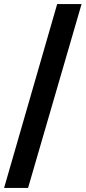

<svg xmlns="http://www.w3.org/2000/svg" viewBox="-33 -830 418 937"><path d="M365 -810 104 87H-13L246 -810Z"/></svg>

Font: Bitter ExtraBold
Style: Regular
Weight: 800
Designer: Sol Matas, and Bitter project Authors
Foundry: Sol Matas
Version: Version 2.001